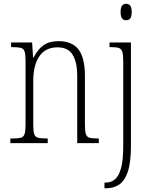

<svg xmlns="http://www.w3.org/2000/svg" viewBox="-20 -762 784 1022"><path d="M651 -654Q639 -654 630.5 -663Q622 -672 622 -698Q622 -723 630.5 -732.5Q639 -742 651 -742Q664 -742 672.5 -732.5Q681 -723 681 -698Q681 -672 672.5 -663Q664 -654 651 -654ZM536 240V210H542Q571 210 592 192.5Q613 175 624.5 132.5Q636 90 636 15V-437Q636 -470 631 -486Q626 -502 613 -506.5Q600 -511 575 -511H563V-536H677V14Q677 104 660 153Q643 202 613.5 221Q584 240 547 240ZM35 0V-25H47Q76 -25 91 -29Q106 -33 111 -49Q116 -65 116 -99V-438Q116 -472 111 -487.5Q106 -503 91.5 -507Q77 -511 49 -511H39V-536H151L156 -456H159Q181 -500 212 -521.5Q243 -543 292 -543Q364 -543 398 -498.5Q432 -454 432 -359V-99Q432 -65 437 -49Q442 -33 456 -29Q470 -25 499 -25H506V0H391V-361Q391 -428 367.5 -469Q344 -510 286 -510Q222 -510 189.5 -462.5Q157 -415 157 -331V-98Q157 -64 162 -48.5Q167 -33 182 -29Q197 -25 226 -25H234V0Z"/></svg>

Font: Noto Serif Condensed ExtraLight
Style: Regular
Weight: 200
Width: 3
Designer: Monotype Design Team
Foundry: Monotype Imaging Inc.
Version: Version 2.013; ttfautohint (v1.8.4.7-5d5b)